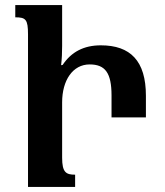

<svg xmlns="http://www.w3.org/2000/svg" viewBox="-20 -734 647 754"><path d="M224 -332C224 -419 266 -481 332 -481C393 -481 418 -448 418 -359V-273H553V-358C553 -495 492 -556 376 -556C309 -556 260 -530 226 -479L220 -478C223 -503 224 -528 224 -554V-714H40V-666C81 -666 90 -658 90 -599V0H275V-48C239 -48 224 -57 224 -115Z"/></svg>

Font: Noto Serif Armenian Condensed
Style: Bold
Weight: 700
Width: 3
Designer: Monotype Design Team
Foundry: Monotype Imaging Inc.
Version: Version 2.008